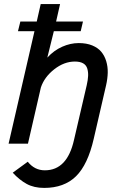

<svg xmlns="http://www.w3.org/2000/svg" viewBox="-20 -710 599 949"><path d="M198.2 218.8Q147.9 218.8 111.8 199Q75.7 179.2 43 143.6L117.2 89.4Q150.9 131.8 201.7 131.8Q312 131.8 345.7 -18.1L408.7 -289.1Q414.6 -314.9 415.5 -334.5Q416.5 -354 411.4 -371.1Q406.2 -388.2 390.9 -397Q375.5 -405.8 350.1 -405.8Q296.9 -405.8 248 -367.4Q199.2 -329.1 182.1 -277.8L118.2 0H22.5L150.4 -555.7H68.8L80.6 -603.5H161.6L181.2 -689.9H276.9L257.3 -603.5H390.1L378.9 -555.7H246.1L213.9 -425.3Q246.6 -460.9 287.4 -479Q328.1 -497.1 369.1 -497.1Q407.7 -497.1 436 -485.4Q464.4 -473.6 480.7 -453.9Q497.1 -434.1 505.1 -407.2Q513.2 -380.4 512.5 -350.6Q511.7 -320.8 504.4 -288.6L443.4 -24.4Q414.1 104 355.5 161.4Q296.9 218.8 198.2 218.8Z"/></svg>

Font: HK Grotesk Medium Italic
Style: Regular
Weight: 500
Italic angle: -13°
Designer: Alfredo Marco Pradil and Stefan Peev
Foundry: Hanken Design Co.
Version: Version 1.000;PS 001.000;hotconv 1.0.88;makeotf.lib2.5.64775